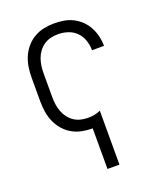

<svg xmlns="http://www.w3.org/2000/svg" viewBox="-138 -617 775 920"><g transform="rotate(-20 250.0 -156.5)"><path d="M250 215V8H247Q221 8 194.5 2.5Q168 -3 145 -16.5Q122 -30 104.5 -50.5Q87 -71 76.5 -95.5Q66 -120 62 -146.5Q58 -173 58 -200V-320Q58 -347 62 -373.5Q66 -400 76.5 -424.5Q87 -449 104.5 -469.5Q122 -490 145 -503.5Q168 -517 194.5 -522.5Q221 -528 247 -528Q272 -528 296.5 -524Q321 -520 343 -509Q365 -498 383 -480.5Q401 -463 412.5 -441.5Q424 -420 430 -395.5Q436 -371 436 -346V-345H375V-346Q375 -371 366.5 -396Q358 -421 340 -439Q322 -457 297.5 -465Q273 -473 247 -473Q228 -473 209.5 -468.5Q191 -464 175.5 -453.5Q160 -443 148.5 -427.5Q137 -412 130.5 -394Q124 -376 121.5 -357.5Q119 -339 119 -320V-200Q119 -181 121.5 -162.5Q124 -144 130.5 -126Q137 -108 148.5 -92.5Q160 -77 175.5 -66.5Q191 -56 209.5 -51.5Q228 -47 247 -47Q264 -47 280 -50Q296 -53 311 -60V215Z"/></g></svg>

Font: Iosevka Custom Light
Style: Regular
Weight: 300
Monospace: yes
Designer: Belleve Invis
Foundry: Belleve Invis
Version: Version 27.3.5